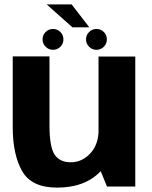

<svg xmlns="http://www.w3.org/2000/svg" viewBox="-20 -850 693 875"><path d="M467.5 0H596.5V-592.5H429V-94.5ZM205.5 -593H38V-271Q38 -145 81 -70Q124 5 240 5Q369 5 440.2 -71.2Q511.5 -147.5 511.5 -226L429.5 -260.5Q429.5 -192 391.8 -151.2Q354 -110.5 302 -110.5Q252 -110.5 228.8 -145.5Q205.5 -180.5 205.5 -279ZM221.5 -623Q241.5 -623 255.2 -637Q269 -651 269 -670.5Q269 -690.5 255.2 -704.2Q241.5 -718 221.5 -718Q202 -718 188 -704.2Q174 -690.5 174 -670.5Q174 -651 188 -637Q202 -623 221.5 -623ZM419.5 -623Q439.5 -623 453.2 -637Q467 -651 467 -670.5Q467 -690.5 453.2 -704.2Q439.5 -718 419.5 -718Q400 -718 386 -704.2Q372 -690.5 372 -670.5Q372 -651 386 -637Q400 -623 419.5 -623ZM310 -725.5H387L306.5 -830H192.5Z"/></svg>

Font: Anybody UltraCondensed Thin
Style: Bold
Weight: 700
Version: Version 1.111